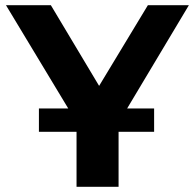

<svg xmlns="http://www.w3.org/2000/svg" viewBox="-20 -720 752 740"><path d="M275 0V-212H130V-302H243L3 -700H176L362 -389L550 -700H708L470 -302H574V-212H437V0Z"/></svg>

Font: Montserrat
Style: Bold
Weight: 700
Designer: Julieta Ulanovsky
Foundry: Julieta Ulanovsky
Version: Version 9.000; ttfautohint (v1.8.4.7-5d5b)